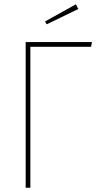

<svg xmlns="http://www.w3.org/2000/svg" viewBox="-20 -878 460 898"><path d="M346.2 -835.9 198.2 -764.2 190.9 -777.8 335 -857.9ZM410.2 -681.2 405.8 -659.2H122.1V0H100.1V-681.2Z"/></svg>

Font: Fira Sans Compressed Thin
Style: Regular
Weight: 100
Width: 1
Designer: Carrois Corporate & Edenspiekermann AG
Foundry: Carrois Corporate GbR & Edenspiekermann AG
Version: Version 4.203;PS 004.203;hotconv 1.0.88;makeotf.lib2.5.64775